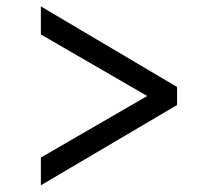

<svg xmlns="http://www.w3.org/2000/svg" viewBox="-20 -592 632 585"><path d="M104.5 -27.5V-112L428.5 -299.5L104.5 -487V-572.5L519.5 -327V-272Z"/></svg>

Font: Merriweather 24pt SemiCondensed
Style: Regular
Weight: 400
Width: 4
Designer: Eben Sorkin
Foundry: Eben Sorkin
Version: Version 2.100